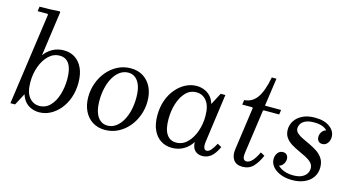

<svg xmlns="http://www.w3.org/2000/svg" viewBox="-80 -1058 2564 1391"><g transform="rotate(15 1202.0 -362.5)"><path d="M50 0 147 -690 142 -695H68L73 -730Q112 -730 147.5 -731Q183 -732 223 -735L228 -730L181 -394Q204 -428 242 -449Q280 -470 326 -470Q375 -470 411 -446.5Q447 -423 467.5 -378.5Q488 -334 488 -270Q488 -209 470 -157.5Q452 -106 420.5 -68.5Q389 -31 349.5 -10.5Q310 10 266 10Q239 10 212.5 0.5Q186 -9 165 -30.5Q144 -52 132 -89L85 0ZM150 -186Q150 -109 180 -72Q210 -35 256 -35Q304 -35 337 -69.5Q370 -104 386.5 -159Q403 -214 403 -275Q403 -350 378.5 -387.5Q354 -425 307 -425Q260 -425 224.5 -390.5Q189 -356 169.5 -301.5Q150 -247 150 -186Z M829 -470Q882 -470 922 -445Q962 -420 984 -375Q1006 -330 1006 -270Q1006 -215 987.5 -164.5Q969 -114 936 -75Q903 -36 858 -13Q813 10 760 10Q707 10 667 -15Q627 -40 605 -85.5Q583 -131 583 -190Q583 -245 601.5 -295.5Q620 -346 653 -385Q686 -424 731 -447Q776 -470 829 -470ZM769 -25Q804 -25 832 -45Q860 -65 880 -99.5Q900 -134 910.5 -179Q921 -224 921 -274Q921 -329 908 -364.5Q895 -400 872 -417.5Q849 -435 820 -435Q785 -435 757 -415Q729 -395 709 -360.5Q689 -326 678.5 -281Q668 -236 668 -186Q668 -131 681 -95.5Q694 -60 717 -42.5Q740 -25 769 -25Z M1101 -190Q1101 -252 1119 -303Q1137 -354 1168.5 -391.5Q1200 -429 1240 -449.5Q1280 -470 1323 -470Q1350 -470 1376.5 -460.5Q1403 -451 1424.5 -429.5Q1446 -408 1457 -371L1504 -460H1539L1489 -97Q1485 -66 1491 -50.5Q1497 -35 1511 -35Q1528 -35 1544.5 -54.5Q1561 -74 1577 -105L1608 -88Q1583 -34 1554.5 -12Q1526 10 1491 10Q1457 10 1435.5 -10.5Q1414 -31 1413 -74Q1388 -34 1349 -12Q1310 10 1263 10Q1215 10 1178.5 -13.5Q1142 -37 1121.5 -81.5Q1101 -126 1101 -190ZM1186 -185Q1186 -110 1211 -72.5Q1236 -35 1282 -35Q1330 -35 1365 -69.5Q1400 -104 1419.5 -158.5Q1439 -213 1439 -274Q1439 -351 1409 -388Q1379 -425 1333 -425Q1285 -425 1252.5 -390.5Q1220 -356 1203 -301.5Q1186 -247 1186 -185Z M1791 10Q1745 10 1724 -20Q1703 -50 1710 -100L1755 -420L1750 -425H1675L1680 -460Q1740 -464 1775.5 -514.5Q1811 -565 1831 -670H1866L1836 -460H1957L1952 -425H1836L1831 -420L1785 -95Q1780 -58 1788.5 -46.5Q1797 -35 1809 -35Q1832 -35 1853.5 -58.5Q1875 -82 1895 -125L1926 -108Q1902 -53 1871.5 -21.5Q1841 10 1791 10Z M2165 10Q2117 10 2079 -4.5Q2041 -19 2018.5 -45Q1996 -71 1996 -103Q1996 -130 2011 -149.5Q2026 -169 2050 -169Q2069 -169 2079.5 -157Q2090 -145 2090 -126Q2090 -104 2074.5 -84.5Q2059 -65 2035 -65Q2016 -65 2010 -77Q2004 -89 2004 -103H2031Q2031 -72 2069.5 -48.5Q2108 -25 2163 -25Q2204 -25 2228.5 -37.5Q2253 -50 2263.5 -68.5Q2274 -87 2274 -105Q2274 -131 2257 -148.5Q2240 -166 2213.5 -179.5Q2187 -193 2157 -206.5Q2127 -220 2100.5 -236.5Q2074 -253 2057 -277Q2040 -301 2040 -336Q2040 -371 2059.5 -401.5Q2079 -432 2117 -451Q2155 -470 2210 -470Q2281 -470 2321.5 -439.5Q2362 -409 2362 -365Q2362 -338 2347 -318.5Q2332 -299 2308 -299Q2289 -299 2278.5 -311Q2268 -323 2268 -342Q2268 -365 2283 -384Q2298 -403 2323 -403Q2343 -403 2348.5 -391Q2354 -379 2354 -365H2327Q2327 -392 2298 -413.5Q2269 -435 2213 -435Q2170 -435 2146.5 -423Q2123 -411 2114 -394.5Q2105 -378 2105 -364Q2105 -342 2122 -327Q2139 -312 2165.5 -299.5Q2192 -287 2222 -273Q2252 -259 2278.5 -241Q2305 -223 2322 -196.5Q2339 -170 2339 -131Q2339 -88 2317 -56.5Q2295 -25 2256 -7.5Q2217 10 2165 10Z"/></g></svg>

Font: Brygada 1918
Style: Italic
Weight: 400
Italic angle: -8°
Designer: Mateusz Machalski | Borys Kosmynka | Przemek Hoffer
Foundry: NIEPODLEGLA 2018
Version: Version 3.006